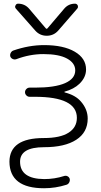

<svg xmlns="http://www.w3.org/2000/svg" viewBox="-20 -796 540 1023"><path d="M212.9 -60.5Q300.8 -60.5 345.2 -88.9Q389.6 -117.2 389.6 -168Q389.6 -280.3 166 -280.3H137.7Q127.9 -280.3 120.6 -287.6Q113.3 -294.9 113.3 -304.7Q113.3 -314.5 120.6 -321.8Q127.9 -329.1 137.7 -329.1H166Q272.5 -329.1 326.7 -353Q380.9 -377 380.9 -420.9Q380.9 -460 337.4 -483.9Q293.9 -507.8 210.9 -507.8Q138.7 -507.8 66.4 -480.5Q57.6 -477.5 48.3 -481.4Q39.1 -485.4 35.2 -494.1Q32.2 -503.9 36.6 -513.2Q41 -522.5 49.8 -526.4Q133.8 -555.7 214.8 -555.7Q318.4 -555.7 378.4 -520.5Q438.5 -485.4 438.5 -425.8Q438.5 -383.8 403.3 -349.6Q374 -321.3 324.2 -307.6Q323.2 -307.6 323.2 -306.2Q323.2 -304.7 324.2 -303.7Q382.8 -289.1 412.1 -253.9Q447.3 -212.9 447.3 -164.1Q447.3 -90.8 386.2 -51.3Q325.2 -11.7 214.8 -11.7Q86.9 -11.7 86.9 65.4Q86.9 157.2 215.8 158.2Q270.5 158.2 322.3 141.6Q331.1 138.7 339.8 143.1Q348.6 147.5 351.6 157.2Q353.5 167 348.6 176.3Q343.8 185.5 334 188.5Q275.4 207 214.8 207Q31.2 207 30.3 65.4Q31.2 -60.5 212.9 -60.5ZM223.6 -645.5Q228.5 -639.6 233.4 -645.5L322.3 -750Q344.7 -776.4 379.9 -776.4Q389.6 -776.4 394.5 -766.6Q395.5 -762.7 395.5 -759.8Q395.5 -753.9 391.6 -750L290 -632.8Q265.6 -605.5 229 -605.5Q192.4 -605.5 168 -632.8L64.5 -750Q60.5 -754.9 60.5 -759.8Q60.5 -763.7 62.5 -766.6Q66.4 -776.4 76.2 -776.4Q112.3 -776.4 135.7 -749Z"/></svg>

Font: Rounded Mgen+ 2m light
Style: Regular
Weight: 200
Designer: [Source Han Sans]
Ryoko NISHIZUKA  (kana & ideographs); Paul D. Hunt (Latin, Greek & Cyrillic); Wenlong ZHANG  (bopomofo
Version: Version 1.059.20150602